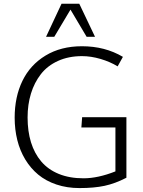

<svg xmlns="http://www.w3.org/2000/svg" viewBox="-20 -984 757 1016"><path d="M223.6 -789.1 305.7 -964.4H399.4L482.9 -789.1H438.5L353 -933.1L267.1 -789.1ZM400.9 11.2Q334.5 11.2 278.6 -7.6Q222.7 -26.4 182.1 -60.1Q141.6 -93.8 113.5 -140.4Q85.4 -187 71.5 -242.9Q57.6 -298.8 57.6 -361.3Q57.6 -471.2 98.6 -555.9Q139.6 -640.6 220.9 -689.9Q302.2 -739.3 413.6 -739.3Q535.6 -739.3 630.4 -683.1L602.5 -632.8Q562.5 -657.2 512 -672.1Q461.4 -687 414.1 -687Q342.8 -687 286.9 -661.6Q231 -636.2 196.3 -591.6Q161.6 -546.9 143.8 -488.8Q126 -430.7 126 -362.3Q126 -289.6 144 -231Q162.1 -172.4 198.2 -129.6Q234.4 -86.9 291 -63.7Q347.7 -40.5 421.9 -40.5Q498.5 -40.5 590.8 -77.1V-309.6H410.6L414.6 -363.8H648.9V-43.5Q589.4 -12.7 533.4 -0.7Q477.5 11.2 400.9 11.2Z"/></svg>

Font: Oxygen Light
Style: Regular
Weight: 300
Designer: vernon adams
Foundry: Vernon Adams
Version: Version Release 0.2.3 webfont; ttfautohint (v0.93.3-1d66) -l